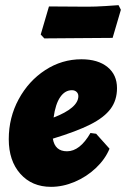

<svg xmlns="http://www.w3.org/2000/svg" viewBox="-20 -713 489 745"><path d="M185 -175Q193 -126 240 -126Q290 -126 331 -197L353 -194L405 -136Q388 -95 352 -61Q316 -27 270 -7.5Q224 12 178 12Q104 12 59 -38.5Q14 -89 14 -173Q14 -257 52.5 -328Q91 -399 155.5 -441Q220 -483 296 -483Q360 -483 397 -453Q434 -423 434 -371Q434 -324 409 -290.5Q384 -257 330.5 -230Q277 -203 185 -175ZM188 -257Q235 -275 259.5 -296Q284 -317 284 -340Q284 -350 277 -356.5Q270 -363 259 -363Q232 -363 213.5 -336Q195 -309 188 -257ZM417 -566 281 -565 152 -564 138 -579 170 -688 319 -687Q350 -687 389 -689.5Q428 -692 440 -693L449 -675Z"/></svg>

Font: Alegreya Black
Style: Italic
Weight: 900
Italic angle: -7°
Designer: Juan Pablo del Peral
Foundry: Huerta Tipografica
Version: Version 2.007; ttfautohint (v1.6)